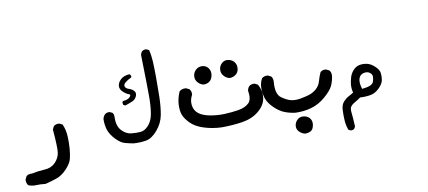

<svg xmlns="http://www.w3.org/2000/svg" viewBox="-66 -614 2632 1180"><g transform="rotate(-10 1250.0 -24.0)"><path d="M136.7 328.1Q102.5 324.2 77.6 325.7Q52.7 327.1 29.3 317.4Q17.6 301.8 19.5 280.3L29.3 260.7Q43 249 64.5 251Q106.4 242.2 147 240.2Q187.5 238.3 212.9 211.9Q238.3 185.5 243.2 152.8Q248 120.1 238.3 6.8L248 -12.7Q261.7 -24.4 283.2 -22.5L302.7 -12.7Q318.4 22.5 320.3 63.5Q322.3 104.5 319.3 140.1Q316.4 175.8 309.6 203.1Q302.7 230.5 271.5 263.7Q240.2 296.9 203.6 308.6Q167 320.3 136.7 328.1Z M711.9 176.8Q685.5 171.9 659.7 165Q633.8 158.2 604 127Q574.2 95.7 564.5 64.9Q554.7 34.2 555.7 -2Q558.6 -16.6 568.4 -28.3Q582 -41 601.6 -38.1L617.2 -30.3Q626 -19.5 625 -2Q623 52.7 649.4 81.5Q675.8 110.4 709 113.8Q742.2 117.2 767.6 114.7Q793 112.3 816.4 86.9Q839.8 61.5 847.7 18.6Q855.5 -24.4 856 -83Q856.4 -141.6 851.6 -349.6Q853.5 -362.3 861.3 -371.1Q872.1 -380.9 889.6 -378.9L905.3 -371.1Q914.1 -336.9 916 -298.3Q918 -259.8 918.5 -200.7Q918.9 -141.6 917.5 -78.1Q916 -14.6 906.7 34.7Q897.5 84 862.3 125.5Q827.1 167 790 173.3Q752.9 179.7 711.9 176.8ZM703.1 -61.5 691.4 -66.4Q687.5 -74.2 688.5 -85L693.4 -90.8Q724.6 -92.8 737.3 -107.4Q750 -122.1 735.8 -126Q721.7 -129.9 702.1 -147.5Q682.6 -165 684.1 -186Q685.5 -207 705.1 -225.6Q724.6 -244.1 760.7 -246.1Q771.5 -238.3 768.6 -225.6Q742.2 -212.9 728 -200.2Q713.9 -187.5 719.2 -175.3Q724.6 -163.1 742.7 -157.7Q760.7 -152.3 772.5 -139.2Q784.2 -126 776.4 -106.9Q768.6 -87.9 751 -79.6Q733.4 -71.3 703.1 -61.5Z M1262.7 173.8Q1206.1 171.9 1153.3 155.3Q1100.6 138.7 1071.3 108.4Q1042 78.1 1033.2 52.2Q1024.4 26.4 1026.4 -10.7Q1028.3 -47.9 1045.9 -88.9Q1063.5 -104.5 1088.9 -100.6L1108.4 -90.8Q1120.1 -77.1 1118.2 -55.7Q1100.6 -24.4 1105 8.3Q1109.4 41 1133.3 60.5Q1157.2 80.1 1203.1 88.9Q1249 97.7 1295.4 95.7Q1341.8 93.8 1382.8 86.9Q1423.8 80.1 1447.3 58.1Q1470.7 36.1 1460.9 -18.6Q1462.9 -34.2 1472.7 -45.9Q1486.3 -57.6 1507.8 -55.7L1527.3 -45.9Q1550.8 -4.9 1544.9 39.6Q1539.1 84 1497.1 119.1Q1455.1 154.3 1392.6 164.1Q1330.1 173.8 1262.7 173.8ZM1200.2 -104.5Q1182.6 -106.4 1166 -123Q1149.4 -139.6 1150.4 -163.1Q1151.4 -186.5 1168.9 -203.1Q1186.5 -219.7 1210.9 -217.3Q1235.4 -214.8 1248 -195.8Q1260.7 -176.8 1256.3 -152.3Q1252 -127.9 1236.8 -116.2Q1221.7 -104.5 1200.2 -104.5ZM1363.3 -116.2Q1343.8 -120.1 1328.6 -136.7Q1313.5 -153.3 1314.5 -175.8Q1315.4 -198.2 1332.5 -214.8Q1349.6 -231.4 1374 -227.1Q1398.4 -222.7 1411.1 -205.6Q1423.8 -188.5 1421.4 -165Q1418.9 -141.6 1401.9 -128.9Q1384.8 -116.2 1363.3 -116.2Z M1760.7 300.8Q1741.2 296.9 1725.6 281.2Q1710 265.6 1711.9 244.1Q1713.9 222.7 1730.5 207Q1747.1 191.4 1772 195.3Q1796.9 199.2 1809.1 216.8Q1821.3 234.4 1816.4 259.3Q1811.5 284.2 1796.9 292.5Q1782.2 300.8 1760.7 300.8ZM1725.6 164.1Q1690.4 160.2 1658.2 147.5Q1626 134.8 1594.7 104Q1563.5 73.2 1553.7 43Q1543.9 12.7 1543.9 -20.5Q1543.9 -53.7 1559.6 -81.1Q1575.2 -92.8 1596.7 -90.8L1616.2 -81.1Q1627.9 -67.4 1626 -45.9Q1619.1 30.3 1653.8 54.7Q1688.5 79.1 1713.9 84Q1739.3 88.9 1768.1 84Q1796.9 79.1 1823.2 71.3Q1849.6 63.5 1871.1 44.9Q1892.6 26.4 1900.4 -2Q1908.2 -30.3 1919.9 -55.7Q1933.6 -67.4 1955.1 -65.4L1974.6 -55.7Q1988.3 -40 1984.4 -16.6Q1980.5 12.7 1967.8 40Q1955.1 67.4 1914.1 103Q1873 138.7 1825.7 152.3Q1778.3 166 1725.6 164.1Z M2040 330.1 2026.4 323.2Q2015.6 294.9 2013.7 262.7Q2011.7 230.5 2013.2 197.8Q2014.6 165 2031.7 147Q2048.8 128.9 2064.5 121.1Q2080.1 113.3 2094.7 103.5Q2087.9 76.2 2090.3 52.2Q2092.8 28.3 2100.1 5.9Q2107.4 -16.6 2124 -34.2Q2140.6 -51.8 2161.1 -56.2Q2181.6 -60.5 2206.5 -56.2Q2231.4 -51.8 2255.9 -29.3Q2280.3 -6.8 2283.2 14.2Q2286.1 35.2 2282.2 58.1Q2278.3 81.1 2253.4 106Q2228.5 130.9 2199.7 136.7Q2170.9 142.6 2131.8 140.6Q2115.2 153.3 2097.7 162.6Q2080.1 171.9 2070.3 184.1Q2060.5 196.3 2064 224.6Q2067.4 252.9 2070.3 310.5L2063.5 323.2Q2054.7 332 2040 330.1ZM2204.1 80.1Q2221.7 72.3 2226.6 58.1Q2231.4 43.9 2231.9 28.8Q2232.4 13.7 2217.3 2.4Q2202.1 -8.8 2179.2 -3.4Q2156.2 2 2148.4 25.9Q2140.6 49.8 2153.3 90.8Q2184.6 87.9 2204.1 80.1Z"/></g></svg>

Font: JasonHandwriting4
Style: Regular
Weight: 400
Version: Version 1.01.21